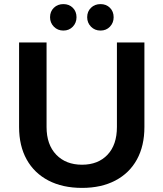

<svg xmlns="http://www.w3.org/2000/svg" viewBox="-20 -907 796 936"><path d="M207 -288Q207 -202 254 -153Q301 -104 380 -104Q458 -104 504 -152.5Q550 -201 550 -288V-700H684V-288Q684 -196 647.5 -129.5Q611 -63 542.5 -27Q474 9 380 9Q285 9 216 -27Q147 -63 110 -129.5Q73 -196 73 -288V-700H207ZM289 -887Q317 -887 335 -869Q353 -851 353 -823Q353 -796 335 -777Q317 -758 289 -758Q261 -758 242.5 -777Q224 -796 224 -823Q224 -851 242.5 -869Q261 -887 289 -887ZM470 -887Q498 -887 516 -869Q534 -851 534 -823Q534 -796 516 -777Q498 -758 470 -758Q442 -758 423.5 -777Q405 -796 405 -823Q405 -851 423.5 -869Q442 -887 470 -887Z"/></svg>

Font: Alexandria Medium
Style: Regular
Weight: 500
Designer: Mohamed Gaber
Foundry: Kief Type Foundry
Version: Version 5.100